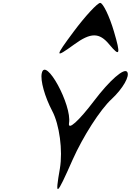

<svg xmlns="http://www.w3.org/2000/svg" viewBox="-20 -1308 901 1324"><path d="M268 -803C257 -753 289 -640 340 -543C390 -449 414 -270 393 -146C358 55 368 49 481 -207C552 -366 671 -553 751 -626C827 -697 877 -784 857 -812C836 -842 736 -754 629 -613C522 -472 447 -405 456 -459C477 -583 293 -920 268 -803ZM488 -1090C357 -914 356 -903 491 -1001C606 -1085 665 -1085 734 -1001C807 -913 813 -931 766 -1090C735 -1196 690 -1288 671 -1288C652 -1288 567 -1196 488 -1090Z"/></svg>

Font: Venom Sans
Style: Obl
Weight: 400
Version: Version 1.001